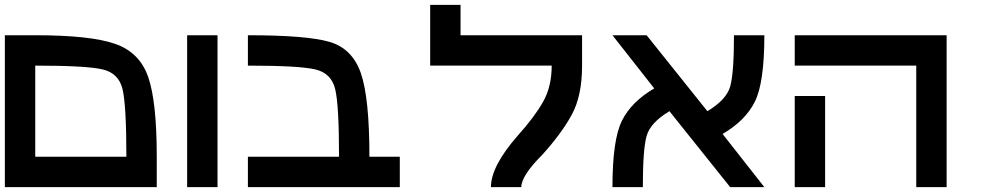

<svg xmlns="http://www.w3.org/2000/svg" viewBox="-20 -770 4040 790"><path d="M0 -625H125Q351.6 -625 453.1 -589.8Q554.7 -554.7 589.8 -453.1Q625 -351.6 625 -125V0H0ZM500 -125Q500 -335.9 484.4 -402.3Q468.8 -468.8 402.3 -484.4Q335.9 -500 125 -500V-125Z M875 -625V0H750V-625Z M1000 -500V-625Q1242.2 -625 1335.9 -597.7Q1429.7 -570.3 1464.8 -468.8Q1500 -367.2 1500 -125H1625V0H1000V-125H1375Q1375 -335.9 1359.4 -402.3Q1343.8 -468.8 1277.3 -484.4Q1210.9 -500 1000 -500Z M1875 -750V-625H2375V-500Q2375 -375 2332 -296.9Q2289.1 -218.8 2210.9 -132.8Q2125 -46.9 2125 0H2000Q2000 -85.9 2109.4 -210.9Q2179.7 -289.1 2214.8 -351.6Q2250 -414.1 2250 -500H1750V-625V-750Z M2984.4 0 2734.4 -312.5Q2656.2 -265.6 2640.6 -210.9Q2625 -156.2 2625 0H2500Q2500 -195.3 2539.1 -273.4Q2578.1 -351.6 2671.9 -406.2L2500 -625H2640.6L2890.6 -312.5Q2968.8 -359.4 2984.4 -414.1Q3000 -468.8 3000 -625H3125Q3125 -429.7 3085.9 -351.6Q3046.9 -273.4 2953.1 -218.8L3125 0Z M3875 -625V0H3750V-500H3250V-625ZM3375 -375V0H3250V-375Z"/></svg>

Font: CraftyPE
Style: Regular
Weight: 400
Designer: Erek Butcher
Foundry: Haunted Coop
Version: Version 0.018;April 4, 2024;FontCreator 15.0.0.2962 64-bit